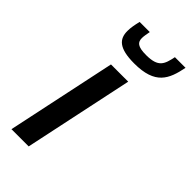

<svg xmlns="http://www.w3.org/2000/svg" viewBox="-231 -787 843 843"><g transform="rotate(45 190.5 -365.5)"><path d="M208 -585C338 -585 364 -645 381 -731H315C304 -678 295 -648 219 -648C166 -648 153 -662 153 -688C153 -700 156 -714 159 -731H96C90 -706 86 -685 86 -665C86 -616 112 -585 208 -585ZM139 -510 31 0H138L246 -510Z"/></g></svg>

Font: Saira UNSAM Medium Italic
Style: Regular
Weight: 500
Italic angle: -12°
Designer: Hector Gatti with collaboration of the Omnibus-Type team
Foundry: Omnibus-Type
Version: Version 0.072;PS 000.072;hotconv 1.0.88;makeotf.lib2.5.64775